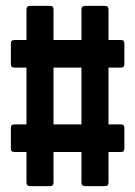

<svg xmlns="http://www.w3.org/2000/svg" viewBox="-20 -633 460 653"><path d="M83 0Q70 0 70 -12V-116H29Q17 -116 17 -128V-198Q17 -210 29 -210H70V-403H29Q17 -403 17 -415V-485Q17 -497 29 -497H70V-601Q70 -613 83 -613H150Q162 -613 162 -601V-497H257V-601Q257 -613 270 -613H337Q349 -613 349 -601V-497H391Q403 -497 403 -485V-415Q403 -403 391 -403H349V-210H391Q403 -210 403 -198V-128Q403 -116 391 -116H349V-12Q349 0 337 0H270Q257 0 257 -12V-116H162V-12Q162 0 150 0ZM162 -210H257V-403H162Z"/></svg>

Font: Sofia Sans Extra Condensed ExtraBold
Style: Regular
Weight: 800
Designer: Botio Nikoltchev, Ani Petrova
Foundry: lettersoup
Version: Version 4.101; ttfautohint (v1.8.4.7-5d5b)